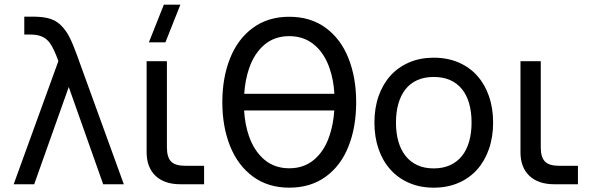

<svg xmlns="http://www.w3.org/2000/svg" viewBox="-20 -808 2594 842"><path d="M236 -540Q233.5 -547.5 230.8 -554.2Q228 -561 225.5 -567.5Q211 -602.5 198 -620.2Q185 -638 164.8 -647.2Q144.5 -656.5 112 -656.5H86.5V-735H121Q162 -735 187.5 -729Q222 -721.5 245.8 -698.5Q269.5 -675.5 285 -644.5Q300.5 -613.5 318.5 -564Q320.5 -558.5 322.8 -552.2Q325 -546 327 -540L523 0H432.5L281.5 -426.5L130 0H40Z M633 -622.5 698.5 -787.5H771L705.5 -622.5ZM875 0H770Q735.5 0 708.2 -9.5Q681 -19 662 -37Q643 -55 633 -81Q623 -107 623 -140V-539.5H712V-161.5Q712 -118.5 730.2 -99.8Q748.5 -81 791.5 -81H875Z M1248.5 15Q1155.5 15 1089.2 -33.8Q1023 -82.5 989 -167.5Q955 -252.5 955 -360Q955 -467.5 989 -552.5Q1023 -637.5 1089.2 -686Q1155.5 -734.5 1248.5 -734.5Q1342 -734.5 1408.2 -686Q1474.5 -637.5 1508.2 -552.5Q1542 -467.5 1542 -360Q1542 -250.5 1508.2 -165.8Q1474.5 -81 1408.2 -33Q1342 15 1248.5 15ZM1446.5 -396.5Q1443 -457 1425.5 -508Q1403.5 -573.5 1358.2 -611.5Q1313 -649.5 1248.5 -649.5Q1184 -649.5 1139.5 -611.8Q1095 -574 1072.5 -508.5Q1055 -457.5 1051 -396.5ZM1248.5 -70Q1313 -70 1357.8 -108Q1402.5 -146 1424.5 -211.5Q1442 -262.5 1446 -323.5H1050.5Q1054 -263 1071.5 -212Q1094 -146.5 1139 -108.2Q1184 -70 1248.5 -70Z M1882 15Q1822 15 1773.8 -6Q1725.5 -27 1691.8 -64.8Q1658 -102.5 1640 -155Q1622 -207.5 1622 -270.5Q1622 -334 1640.2 -386.2Q1658.5 -438.5 1692.2 -476Q1726 -513.5 1774.2 -534.2Q1822.5 -555 1882 -555Q1942.5 -555 1990.8 -534.2Q2039 -513.5 2072.8 -475.8Q2106.5 -438 2124.5 -385.8Q2142.5 -333.5 2142.5 -270.5Q2142.5 -207 2124.2 -154.5Q2106 -102 2072.2 -64.2Q2038.5 -26.5 1990.2 -5.8Q1942 15 1882 15ZM1882 -69.5Q1923 -69.5 1954 -83.8Q1985 -98 2006 -124.2Q2027 -150.5 2037.5 -187.8Q2048 -225 2048 -270.5Q2048 -317 2037.5 -354Q2027 -391 2006 -417Q1985 -443 1954 -456.8Q1923 -470.5 1882 -470.5Q1841 -470.5 1809.8 -456.5Q1778.5 -442.5 1758 -416.2Q1737.5 -390 1727 -353.2Q1716.5 -316.5 1716.5 -270.5Q1716.5 -224 1727.2 -187Q1738 -150 1759 -123.8Q1780 -97.5 1810.8 -83.5Q1841.5 -69.5 1882 -69.5Z M2514.5 0H2409.5Q2375 0 2347.8 -9.5Q2320.5 -19 2301.5 -37Q2282.5 -55 2272.5 -81Q2262.5 -107 2262.5 -140V-539.5H2351.5V-161.5Q2351.5 -118.5 2369.8 -99.8Q2388 -81 2431 -81H2514.5Z"/></svg>

Font: Vela Sans Med
Style: Regular
Weight: 500
Designer: Principal design: Mikhail Sharanda - project Manrope.
Design modification: Ravid Balaliev
Foundry: Mikhail Sharanda
Version: Version 1.001